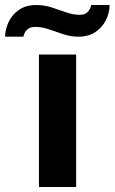

<svg xmlns="http://www.w3.org/2000/svg" viewBox="-89 -744 456 764"><path d="M66 0V-527H214V0ZM-69 -598Q-68 -629 -54 -658Q-40 -687 -12.5 -705.5Q15 -724 55 -724Q87 -724 116.5 -714.5Q146 -705 174 -695Q202 -685 229 -685Q248 -685 259 -695.5Q270 -706 274 -724H347Q347 -693 332.5 -664Q318 -635 290.5 -616.5Q263 -598 223 -598Q192 -598 162.5 -608Q133 -618 105 -627.5Q77 -637 50 -637Q31 -637 19.5 -626.5Q8 -616 4 -598Z"/></svg>

Font: Archivo SemiExpanded
Style: Bold
Weight: 700
Width: 6
Designer: Hector Gatti
Foundry: Omnibus-Type
Version: Version 2.001